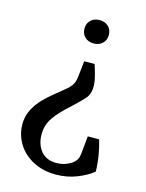

<svg xmlns="http://www.w3.org/2000/svg" viewBox="-101 -488 586 769"><g transform="rotate(15 192.0 -103.5)"><path d="M165.8 -376.4Q165.8 -397.8 179.8 -411.3Q193.8 -424.7 216.4 -424.7Q238.9 -424.7 252.9 -411.3Q266.9 -397.8 266.9 -376.4Q266.9 -354.5 252.9 -341.3Q238.9 -328 216.4 -328Q193.8 -328 179.8 -341.5Q165.8 -354.9 165.8 -376.4ZM198.9 -249.5H241.8Q248.7 -229.1 255.1 -204.5Q261.5 -180 261.5 -160.4Q261.5 -129.8 244.4 -110.5Q227.3 -91.3 198.5 -64.7Q175.6 -44 158.7 -26.5Q141.8 -9.1 130.9 7.3Q120 23.6 114.7 40.5Q109.5 57.5 109.5 77.5Q109.5 118.5 131.6 145.8Q153.8 173.1 195.6 173.1Q219.3 173.1 238.7 164.7Q258.2 156.4 268.4 146.2Q276 138.2 279.1 129.8Q282.2 121.5 283.3 109.8L290.5 37.5H337.5Q346.5 66.5 352 100.4Q357.5 134.2 357.8 165.8Q332.7 186.5 292.4 202.5Q252 218.5 204.7 218.5Q163.3 218.5 129.8 205.3Q96.4 192 73.1 170Q49.8 148 37.3 118.9Q24.7 89.8 24.7 58.5Q24.7 30.9 34 8.2Q43.3 -14.5 58.9 -34.4Q74.5 -54.2 95.1 -72.2Q115.6 -90.2 138.2 -108Q153.5 -120.4 163.3 -129.1Q173.1 -137.8 178.9 -146Q184.7 -154.2 187.6 -163.8Q190.5 -173.5 192 -188Z"/></g></svg>

Font: Rasa
Style: Regular
Weight: 400
Version: Version 1.000;PS 1.000;hotconv 1.0.88;makeotf.lib2.5.647800;